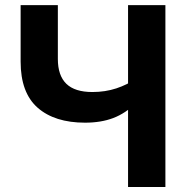

<svg xmlns="http://www.w3.org/2000/svg" viewBox="-20 -748 748 768"><path d="M62.5 -501.5V-727.5H211.4V-512.2Q211.4 -445.8 245.4 -412.8Q279.3 -379.9 349.6 -379.9Q400.9 -379.9 445.3 -394.5Q489.7 -409.2 525.4 -434.1V-336.9Q481.9 -294.4 433.1 -275.9Q384.3 -257.3 320.3 -257.3Q198.7 -257.3 130.6 -317.1Q62.5 -377 62.5 -501.5ZM492.2 -727.5H641.6V0H492.2Z"/></svg>

Font: Inter RS Variable
Style: Regular
Weight: 400
Designer: Rasmus Andersson (customised by Maria Ramos and Noel Pretorius)
Foundry: rsms
Version: Version 3.001;Glyphs 3.2.3 (3260)